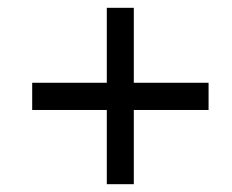

<svg xmlns="http://www.w3.org/2000/svg" viewBox="-20 -598 591 489"><path d="M62 -317.9V-387.2H252V-578.1H320.8V-387.2H511.2V-317.9H320.8V-128.9H252V-317.9Z"/></svg>

Font: Open Sans Hebrew
Style: Italic
Weight: 400
Italic angle: -12°
Foundry: Ascender Corporation, Yanek Iontef
Version: Version 2.001;PS 002.001;hotconv 1.0.70;makeotf.lib2.5.58329